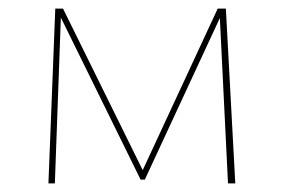

<svg xmlns="http://www.w3.org/2000/svg" viewBox="-20 -428 662 448"><path d="M529 0H512L493 -386L318 -9H308L122 -387L108 0H93L109 -408H127L313 -31L488 -408H507Z"/></svg>

Font: EauTestInfant Thin
Style: Italic
Weight: 250
Italic angle: -12°
Designer: Christian Thalmann (Catharsis Fonts)
Version: Version 0.001;PS 000.001;hotconv 1.0.88;makeotf.lib2.5.64775